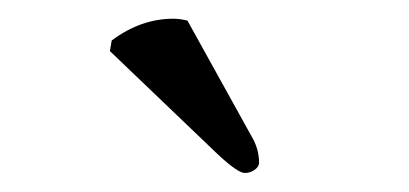

<svg xmlns="http://www.w3.org/2000/svg" viewBox="-20 -721 432 203"><path d="M178.2 -699.2 248 -573.2Q253.9 -561.5 253.9 -548.8Q253.9 -544.9 249.3 -541.5Q244.6 -538.1 238.8 -538.1Q231.4 -538.1 210 -558.1L96.2 -667L98.1 -678.2Q128.9 -701.2 163.1 -701.2Q170.4 -701.2 178.2 -699.2Z"/></svg>

Font: Linux Biolinum G
Style: Regular
Weight: 400
Designer: Philipp H. Poll
Foundry: Philipp H. Poll
Version: Version 1.1.0 ; ttfautohint (v1.6)